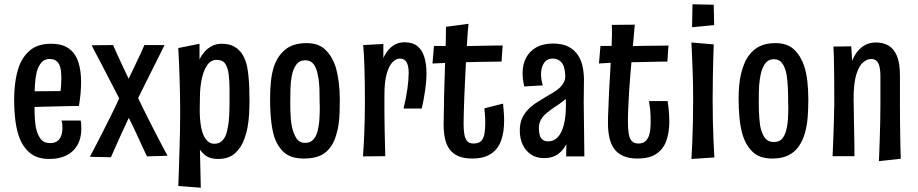

<svg xmlns="http://www.w3.org/2000/svg" viewBox="-20 -729 4278 895"><path d="M210 12Q154 12 120.5 -15.5Q87 -43 70 -88Q57 -124 51.5 -169Q46 -214 46 -264Q46 -308 51.5 -347Q57 -386 68 -418Q86 -467 122 -496Q158 -525 218 -525Q271 -525 301.5 -502.5Q332 -480 345 -440Q358 -400 358 -348Q358 -321 355.5 -293Q353 -265 348 -235L261 -298Q264 -317 265 -334Q266 -351 266 -366Q266 -393 261.5 -412.5Q257 -432 245 -443Q233 -454 211 -454Q187 -454 173 -437.5Q159 -421 151 -393Q145 -368 143 -336Q141 -304 141 -270Q141 -245 141 -221Q141 -197 142.5 -176Q144 -155 147 -136Q154 -102 169 -82Q184 -62 213 -62Q235 -62 247.5 -71.5Q260 -81 265.5 -97Q271 -113 271 -132Q271 -140 270.5 -149Q270 -158 267 -167H356Q358 -157 358.5 -147.5Q359 -138 359 -128Q359 -86 342 -54.5Q325 -23 291.5 -5.5Q258 12 210 12ZM77 -227 75 -303 336 -305 348 -235Q348 -235 330 -235Q312 -235 283 -234Q254 -233 218 -232.5Q182 -232 145 -230.5Q108 -229 77 -227Z M497 4 399 2Q408 -16 422.5 -43Q437 -70 455 -106Q473 -142 495 -185.5Q517 -229 540 -280Q564 -329 582.5 -368Q601 -407 615 -436Q629 -465 638.5 -485.5Q648 -506 653 -519H747Q740 -504 728 -480.5Q716 -457 700 -424.5Q684 -392 663.5 -351.5Q643 -311 619 -262Q595 -211 575.5 -169.5Q556 -128 541 -94.5Q526 -61 515 -36.5Q504 -12 497 4ZM665 0Q659 -13 648 -36.5Q637 -60 621.5 -94Q606 -128 585 -170Q564 -212 540 -262Q515 -310 494 -351Q473 -392 456 -424.5Q439 -457 426.5 -480.5Q414 -504 407 -518L507 -519Q513 -506 522 -485.5Q531 -465 544.5 -436.5Q558 -408 576.5 -368.5Q595 -329 620 -280Q644 -229 666 -185.5Q688 -142 706.5 -106Q725 -70 739 -44Q753 -18 761 -3Z M811 138Q811 138 812 116Q813 94 814 57.5Q815 21 816.5 -24.5Q818 -70 819 -117.5Q820 -165 820 -208Q820 -251 819 -290Q818 -329 817 -366Q816 -403 814.5 -438Q813 -473 811 -505L910 -525V-452Q919 -471 933.5 -487.5Q948 -504 968 -514.5Q988 -525 1014 -525Q1049 -525 1072.5 -511.5Q1096 -498 1110.5 -474.5Q1125 -451 1132 -418Q1136 -397 1138.5 -371.5Q1141 -346 1142 -318Q1143 -290 1143 -259Q1143 -226 1141 -195Q1139 -164 1134 -136Q1129 -108 1120 -84Q1105 -41 1075.5 -14.5Q1046 12 996 12Q975 12 959 6.5Q943 1 932 -9Q921 -19 912 -31L916 146ZM911 -217Q911 -172 917.5 -136.5Q924 -101 939.5 -80Q955 -59 979 -59Q998 -59 1010 -68Q1022 -77 1030 -93.5Q1038 -110 1041 -131Q1047 -158 1048.5 -192Q1050 -226 1050 -260Q1050 -285 1050 -306.5Q1050 -328 1049 -347.5Q1048 -367 1046 -383Q1042 -415 1029.5 -432.5Q1017 -450 990 -450Q963 -450 946 -425.5Q929 -401 920.5 -361Q912 -321 912 -275Z M1396 10Q1334 10 1301.5 -21Q1269 -52 1255 -103Q1249 -127 1245.5 -153Q1242 -179 1240.5 -208.5Q1239 -238 1239 -269Q1239 -312 1243 -350Q1247 -388 1257 -419Q1274 -469 1310.5 -498.5Q1347 -528 1410 -528Q1466 -528 1498 -496Q1530 -464 1546 -413Q1555 -380 1559.5 -342Q1564 -304 1564 -264Q1564 -233 1563 -204.5Q1562 -176 1558.5 -150.5Q1555 -125 1548 -103Q1534 -50 1499 -20Q1464 10 1396 10ZM1403 -63Q1422 -63 1434.5 -73Q1447 -83 1454.5 -100.5Q1462 -118 1465 -141Q1468 -157 1469 -175Q1470 -193 1470.5 -212Q1471 -231 1470 -250Q1470 -285 1469 -317.5Q1468 -350 1462 -376Q1457 -409 1443 -428.5Q1429 -448 1403 -448Q1376 -448 1361 -427.5Q1346 -407 1340 -375Q1335 -349 1334 -318Q1333 -287 1333 -254Q1333 -235 1333.5 -215.5Q1334 -196 1335.5 -177.5Q1337 -159 1340 -142Q1347 -108 1361 -85.5Q1375 -63 1403 -63Z M1861 -223Q1873 -272 1879 -314.5Q1885 -357 1885 -389Q1885 -421 1875.5 -438.5Q1866 -456 1844 -456Q1826 -456 1809.5 -439Q1793 -422 1782.5 -385Q1772 -348 1772 -287L1730 -245Q1730 -286 1734.5 -328Q1739 -370 1748.5 -406.5Q1758 -443 1773.5 -471.5Q1789 -500 1812 -516Q1835 -532 1866 -532Q1903 -532 1925.5 -514Q1948 -496 1958 -463Q1968 -430 1968 -388Q1968 -352 1962 -309.5Q1956 -267 1946 -223ZM1672 0Q1674 -28 1675.5 -53.5Q1677 -79 1678 -107.5Q1679 -136 1680 -169.5Q1681 -203 1681 -247Q1681 -294 1680.5 -334.5Q1680 -375 1679 -409Q1678 -443 1676.5 -470.5Q1675 -498 1673 -519L1767 -524Q1767 -498 1767 -464Q1767 -430 1768 -386.5Q1769 -343 1772 -287Q1772 -242 1772 -201.5Q1772 -161 1773 -126Q1774 -91 1774.5 -59.5Q1775 -28 1776 -1Z M2181 10Q2142 10 2116 -1.5Q2090 -13 2075 -34Q2060 -55 2054 -84Q2048 -113 2048 -149Q2048 -167 2048.5 -187.5Q2049 -208 2049.5 -231.5Q2050 -255 2050 -280Q2051 -312 2052 -344.5Q2053 -377 2054 -409Q2055 -441 2056 -473.5Q2057 -506 2058 -539Q2059 -572 2059 -604L2164 -618Q2160 -580 2157.5 -537Q2155 -494 2152.5 -448.5Q2150 -403 2148 -357.5Q2146 -312 2144 -269Q2143 -234 2142 -204.5Q2141 -175 2141 -154Q2141 -124 2144.5 -103Q2148 -82 2158 -71Q2168 -60 2187 -60Q2212 -60 2223.5 -72.5Q2235 -85 2238.5 -107Q2242 -129 2242 -157Q2242 -167 2241.5 -178Q2241 -189 2240 -200.5Q2239 -212 2238 -224L2325 -246Q2327 -225 2328.5 -205.5Q2330 -186 2330 -168Q2330 -112 2315.5 -72.5Q2301 -33 2268 -11.5Q2235 10 2181 10ZM1996 -433 2003 -515Q2005 -515 2022 -515Q2039 -515 2061.5 -514.5Q2084 -514 2103.5 -514Q2123 -514 2130 -514Q2146 -514 2169.5 -514.5Q2193 -515 2220.5 -515.5Q2248 -516 2274.5 -516.5Q2301 -517 2323 -517L2318 -442Q2303 -442 2285.5 -441.5Q2268 -441 2249 -441Q2230 -441 2211.5 -440.5Q2193 -440 2176 -439.5Q2159 -439 2147 -439Q2126 -439 2098 -437.5Q2070 -436 2043 -435Q2016 -434 1996 -433Z M2619 0 2621 -102 2615 -374Q2614 -419 2598 -437.5Q2582 -456 2557 -456Q2530 -456 2516 -435.5Q2502 -415 2502 -383Q2502 -371 2504 -358Q2506 -345 2510 -331L2424 -326Q2420 -342 2418 -357.5Q2416 -373 2416 -388Q2416 -429 2432.5 -460Q2449 -491 2480.5 -508.5Q2512 -526 2558 -526Q2603 -526 2631.5 -510.5Q2660 -495 2676 -469Q2692 -443 2697.5 -410.5Q2703 -378 2702 -345L2701 -252L2704 0ZM2516 8Q2480 8 2455 -9Q2430 -26 2416.5 -54.5Q2403 -83 2403 -121Q2403 -154 2414 -178Q2425 -202 2443 -220Q2461 -238 2483 -252Q2505 -266 2527 -279Q2545 -289 2561 -299Q2577 -309 2589 -320Q2601 -331 2608 -344.5Q2615 -358 2615 -374L2658 -356Q2656 -323 2642 -299.5Q2628 -276 2607.5 -259.5Q2587 -243 2564 -229Q2545 -216 2528 -202Q2511 -188 2501.5 -171Q2492 -154 2492 -131Q2492 -112 2496 -98.5Q2500 -85 2510 -77.5Q2520 -70 2535 -70Q2561 -70 2579.5 -89Q2598 -108 2608 -146Q2618 -184 2618 -238L2655 -296Q2655 -225 2649 -169Q2643 -113 2627.5 -73.5Q2612 -34 2584.5 -13Q2557 8 2516 8Z M2951 10Q2912 10 2885 -2Q2858 -14 2842.5 -36Q2827 -58 2820.5 -88Q2814 -118 2814 -155Q2814 -188 2816 -224Q2818 -260 2819 -299Q2822 -356 2824.5 -396Q2827 -436 2828.5 -464.5Q2830 -493 2831 -516Q2832 -539 2832.5 -561.5Q2833 -584 2832 -613L2939 -614Q2935 -568 2931 -522.5Q2927 -477 2923 -435.5Q2919 -394 2916.5 -357Q2914 -320 2912 -292Q2910 -255 2908.5 -223Q2907 -191 2907 -162Q2907 -130 2910.5 -107Q2914 -84 2924.5 -72Q2935 -60 2956 -60Q2978 -60 2990.5 -72.5Q3003 -85 3008 -106.5Q3013 -128 3013 -156Q3013 -173 3012.5 -190Q3012 -207 3010 -224.5Q3008 -242 3005 -258H3092Q3095 -241 3096.5 -225Q3098 -209 3099 -193.5Q3100 -178 3100 -163Q3100 -113 3086.5 -74Q3073 -35 3040.5 -12.5Q3008 10 2951 10ZM2772 -433 2779 -515Q2780 -515 2791 -515Q2802 -515 2818.5 -515Q2835 -515 2852 -514.5Q2869 -514 2882.5 -514Q2896 -514 2902 -514Q2920 -514 2944.5 -514.5Q2969 -515 2995 -515.5Q3021 -516 3044.5 -516Q3068 -516 3082 -516.5Q3096 -517 3096 -517L3091 -442Q3091 -442 3079 -442Q3067 -442 3047.5 -441.5Q3028 -441 3004.5 -440.5Q2981 -440 2959 -439.5Q2937 -439 2919 -439Q2897 -439 2871.5 -438Q2846 -437 2823.5 -436Q2801 -435 2786.5 -434Q2772 -433 2772 -433Z M3203 12Q3205 -21 3207 -66Q3209 -111 3210 -162.5Q3211 -214 3211 -267Q3211 -323 3209.5 -374Q3208 -425 3206 -465.5Q3204 -506 3203 -531L3307 -522Q3306 -499 3305 -460Q3304 -421 3303 -371Q3302 -321 3302 -266Q3302 -216 3303 -166.5Q3304 -117 3306 -73.5Q3308 -30 3310 5ZM3206 -602 3208 -709 3307 -707 3309 -612Z M3580 10Q3521 10 3488.5 -21Q3456 -52 3441 -103Q3431 -138 3427 -180Q3423 -222 3423 -269Q3423 -300 3425.5 -328.5Q3428 -357 3434 -383Q3440 -409 3449 -431Q3467 -476 3502.5 -502Q3538 -528 3595 -528Q3649 -528 3680.5 -499Q3712 -470 3728 -423Q3739 -390 3743.5 -349.5Q3748 -309 3748 -264Q3748 -222 3745 -183.5Q3742 -145 3733 -112Q3723 -75 3704 -47.5Q3685 -20 3655 -5Q3625 10 3580 10ZM3587 -67Q3616 -67 3630 -87.5Q3644 -108 3649 -141Q3652 -157 3653 -174.5Q3654 -192 3654.5 -211Q3655 -230 3654 -250Q3654 -286 3652.5 -319.5Q3651 -353 3647 -379Q3641 -413 3627 -433Q3613 -453 3587 -453Q3572 -453 3561 -446Q3550 -439 3542 -425.5Q3534 -412 3529 -395Q3524 -376 3521 -353Q3518 -330 3517.5 -305Q3517 -280 3517 -254Q3517 -235 3517.5 -215.5Q3518 -196 3519.5 -178.5Q3521 -161 3523 -145Q3529 -110 3544 -88.5Q3559 -67 3587 -67Z M4179 11 4077 22Q4078 0 4079 -26.5Q4080 -53 4081 -85Q4082 -117 4083 -154.5Q4084 -192 4084 -237Q4084 -253 4084 -274.5Q4084 -296 4084 -321Q4084 -346 4084 -372Q4084 -403 4079 -421Q4074 -439 4064.5 -446.5Q4055 -454 4040 -454Q4023 -454 4004 -439Q3985 -424 3972 -383Q3959 -342 3959 -267L3919 -219Q3919 -267 3923 -313Q3927 -359 3936.5 -398.5Q3946 -438 3962.5 -467.5Q3979 -497 4004 -514Q4029 -531 4064 -531Q4096 -531 4121 -517Q4146 -503 4160.5 -469.5Q4175 -436 4175 -377Q4175 -351 4175 -331.5Q4175 -312 4175 -297.5Q4175 -283 4175 -270.5Q4175 -258 4175 -243Q4175 -194 4175.5 -157Q4176 -120 4176.5 -90.5Q4177 -61 4177.5 -36.5Q4178 -12 4179 11ZM3861 -1Q3862 -25 3863 -48Q3864 -71 3865 -97.5Q3866 -124 3867 -160Q3868 -196 3869 -247Q3869 -317 3868.5 -373Q3868 -429 3867 -465.5Q3866 -502 3865 -512L3948 -513Q3949 -500 3950.5 -476Q3952 -452 3953 -420Q3954 -388 3956 -349Q3958 -310 3959 -267Q3960 -198 3961 -151Q3962 -104 3962.5 -69.5Q3963 -35 3963 -1Z"/></svg>

Font: Truculenta SemiBold
Style: Regular
Weight: 600
Version: Version 1.002